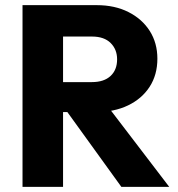

<svg xmlns="http://www.w3.org/2000/svg" viewBox="-20 -726 692 746"><path d="M188 -290.5V-407H337Q384 -407 409.5 -430.8Q435 -454.5 435 -495.5Q435 -534 409.8 -559Q384.5 -584 337.5 -584H188V-706H356Q426 -706 479 -679.2Q532 -652.5 561.8 -605.8Q591.5 -559 591.5 -498Q591.5 -435.5 561.5 -389Q531.5 -342.5 477.5 -316.5Q423.5 -290.5 351 -290.5ZM67.5 0V-706H225V0ZM451.5 0 232 -304 375.5 -343 637.5 0Z"/></svg>

Font: Outfit Thin
Style: Regular
Weight: 100
Designer: Rodrigo Fuenzalida
Foundry: fragTYPE
Version: Version 1.100;gftools[0.9.27]